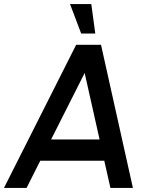

<svg xmlns="http://www.w3.org/2000/svg" viewBox="-50 -919 781 939"><path d="M322.5 -700H444L600 0H490L460 -133H147L80 0H-30.5ZM200 -237H437L364 -562ZM292.5 -899H396.5L416 -755H347Z"/></svg>

Font: Urbanist SemiBold
Style: Italic
Weight: 600
Italic angle: -8°
Designer: Corey Hu
Foundry: Corey Hu
Version: Version 1.321; ttfautohint (v1.8.4.7-5d5b)